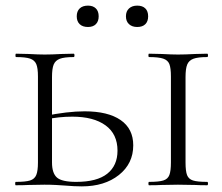

<svg xmlns="http://www.w3.org/2000/svg" viewBox="-20 -659 789 683"><path d="M251 -12Q325 -12 361.5 -41Q398 -70 398 -123Q398 -182 355.5 -213Q313 -244 237 -244Q189 -244 143 -234L137 -246Q220 -263 281 -263Q364 -263 409 -232Q454 -201 454 -142Q454 -77 403 -36.5Q352 4 271 4Q245 4 210 1Q197 0 178.5 -1Q160 -2 138 -2L81 -1Q64 0 36 0Q34 0 34 -6Q34 -12 36 -12Q71 -12 87 -17Q103 -22 109 -36.5Q115 -51 115 -81V-387Q115 -417 109 -431Q103 -445 87 -450.5Q71 -456 37 -456Q35 -456 35 -462Q35 -468 37 -468L81 -467Q117 -465 139 -465Q164 -465 200 -467L242 -468Q245 -468 245 -462Q245 -456 242 -456Q209 -456 193 -450Q177 -444 171 -429.5Q165 -415 165 -385V-81Q165 -43 182.5 -27.5Q200 -12 251 -12ZM717 -12Q720 -12 720 -6Q720 0 717 0Q690 0 675 -1L613 -2L554 -1Q538 0 510 0Q508 0 508 -6Q508 -12 510 -12Q545 -12 561 -17Q577 -22 582.5 -36.5Q588 -51 588 -81V-387Q588 -417 582.5 -431Q577 -445 560.5 -450.5Q544 -456 510 -456Q508 -456 508 -462Q508 -468 510 -468L554 -467Q592 -465 613 -465Q638 -465 676 -467L717 -468Q720 -468 720 -462Q720 -456 717 -456Q684 -456 668 -450Q652 -444 646 -429.5Q640 -415 640 -385V-81Q640 -50 645.5 -36Q651 -22 666.5 -17Q682 -12 717 -12ZM253 -601Q253 -619 263.5 -629Q274 -639 293 -639Q311 -639 321 -629Q331 -619 331 -601Q331 -583 321 -573Q311 -563 293 -563Q274 -563 263.5 -573Q253 -583 253 -601ZM428 -601Q428 -619 439 -629Q450 -639 468 -639Q487 -639 497 -629Q507 -619 507 -601Q507 -583 497 -573Q487 -563 468 -563Q450 -563 439 -573Q428 -583 428 -601Z"/></svg>

Font: Cormorant SC Light
Style: Regular
Weight: 300
Designer: Christian Thalmann (Catharsis Fonts)
Foundry: Catharsis Fonts
Version: Version 4.000